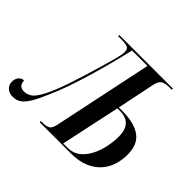

<svg xmlns="http://www.w3.org/2000/svg" viewBox="-205 -934 1162 1162"><g transform="rotate(45 376.0 -353.5)"><path d="M24 7Q-8 7 -26.5 -10.5Q-45 -28 -45 -55Q-45 -81 -31 -96.5Q-17 -112 2 -112Q4 -84 16.5 -74Q29 -64 46 -64Q93 -64 122 -104.5Q151 -145 177 -211Q188 -236 203 -280Q218 -324 234.5 -376.5Q251 -429 266.5 -481.5Q282 -534 294 -577.5Q306 -621 310 -645Q311 -652 311 -657Q311 -662 311 -667Q311 -691 294 -697.5Q277 -704 238 -704H214L216 -714H675L673 -704H648Q619 -704 600 -693.5Q581 -683 573 -644L523 -402H554Q654 -402 708.5 -363.5Q763 -325 763 -236Q763 -194 750.5 -152Q738 -110 709 -76Q680 -42 632 -21Q584 0 513 0H247L248 -10H262Q293 -10 310 -19.5Q327 -29 335 -69L468 -702H336Q320 -633 300.5 -559Q281 -485 259.5 -412.5Q238 -340 215 -275Q192 -210 169 -159Q142 -95 120 -59Q98 -23 75.5 -8Q53 7 24 7ZM478 -10Q524 -10 556.5 -36.5Q589 -63 609.5 -104Q630 -145 639 -191Q648 -237 648 -276Q648 -336 620.5 -364Q593 -392 543 -392H521L439 -10Z"/></g></svg>

Font: Noto Serif Display ExtraCondensed SemiBold
Style: Italic
Weight: 600
Width: 2
Italic angle: -12°
Designer: Monotype Design Team
Foundry: Monotype Imaging Inc.
Version: Version 2.009